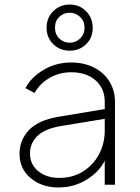

<svg xmlns="http://www.w3.org/2000/svg" viewBox="-20 -813 614 845"><path d="M66 -136Q66 -196 107 -240Q148 -284 237 -299L441 -333V-365Q441 -424 400.5 -459.5Q360 -495 293 -495Q242 -495 199 -470.5Q156 -446 132 -404L92 -425Q116 -472 171 -505Q226 -538 293 -538Q349 -538 393 -516Q437 -494 461.5 -454.5Q486 -415 486 -365V0H441V-106Q417 -57 361.5 -22.5Q306 12 237 12Q164 12 115 -29Q66 -70 66 -136ZM241 -30Q300 -30 345.5 -58.5Q391 -87 416 -134.5Q441 -182 441 -238V-290L252 -259Q178 -247 145 -215Q112 -183 112 -138Q112 -89 148.5 -59.5Q185 -30 241 -30ZM185 -691Q185 -735 214.5 -764Q244 -793 287 -793Q330 -793 359 -763.5Q388 -734 388 -690Q388 -647 359 -618.5Q330 -590 287 -590Q243 -590 214 -619Q185 -648 185 -691ZM287 -625Q313 -625 332.5 -643.5Q352 -662 352 -691Q352 -720 332.5 -738.5Q313 -757 287 -757Q260 -757 241 -739Q222 -721 222 -691Q222 -662 241 -643.5Q260 -625 287 -625Z"/></svg>

Font: Eudoxus Sans ExtraLight
Style: Regular
Weight: 200
Designer: Stijn de Vries
Foundry: tokotype
Version: Version 2.005